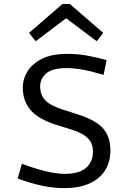

<svg xmlns="http://www.w3.org/2000/svg" viewBox="-20 -941 654 974"><path d="M307.5 -59Q381.7 -59 416.6 -89.6Q451.6 -120.2 451.6 -172.5Q451.6 -198.8 441.1 -219Q430.7 -239.2 405.9 -255.7Q381.1 -272.2 336.5 -285.5L266.2 -307.5Q174.3 -336.6 135 -382.8Q95.6 -429 95.6 -496.7Q95.6 -541.1 120.1 -580Q144.7 -618.8 194.3 -643.3Q244 -667.7 319.5 -667.7Q372.8 -667.7 417.7 -659.8Q462.6 -652 520.9 -636.2L505.5 -561.1Q445.9 -579.3 400.3 -587.5Q354.7 -595.6 318.3 -595.6Q245.3 -595.6 214.5 -568.6Q183.6 -541.6 183.6 -502.9Q183.6 -475.6 194.1 -454Q204.5 -432.5 229.8 -415.7Q255.1 -398.9 300.2 -384.5L371.7 -361.7Q463.2 -333 501.6 -291Q540 -249 540 -177.3Q540 -118.3 512.3 -75.5Q484.6 -32.8 432.6 -9.7Q380.5 13.3 306.6 13.3Q251.3 13.3 193.8 1.3Q136.4 -10.8 69.7 -35.5L90.9 -110.3Q155 -86.2 211.1 -72.6Q267.2 -59 307.5 -59ZM127.5 -774.1 296.5 -920.7H324.2L327.2 -857.3L160.9 -731.7ZM503.7 -774.1 470.6 -731.7 303.7 -857.3 306.8 -920.7H334.4Z"/></svg>

Font: Intel One Mono Light
Style: Regular
Weight: 300
Monospace: yes
Designer: Fred Shallcrass
Foundry: Frere-Jones Type LLC
Version: Version 1.004